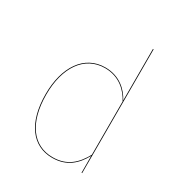

<svg xmlns="http://www.w3.org/2000/svg" viewBox="-174 -852 920 981"><g transform="rotate(30 286.0 -361.0)"><path d="M443.9 -730.6V-426.4C419.2 -474.8 367.1 -527.2 281.8 -527.2C157.5 -527.2 84.3 -416.2 84.3 -257.1C84.3 -88.1 158.5 9.1 275.4 9.1C362.5 9.1 410.5 -38.8 443.9 -99.2L444.2 0H447.9V-730.3ZM275.5 5.2C160.7 5.2 88.4 -90.2 88.4 -257.1C88.3 -414.8 160.4 -523.4 281.9 -523.4C365.9 -523.4 417.2 -471.7 443.9 -420.6V-106.1C408.9 -42.3 362.1 5.2 275.5 5.2Z"/></g></svg>

Font: Fira Sans Four
Style: Regular
Weight: 100
Designer: Carrois Corporate & Edenspiekermann AG
Foundry: Carrois Corporate GbR & Edenspiekermann AG
Version: Version 4.203;PS 004.203;hotconv 1.0.88;makeotf.lib2.5.64775